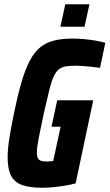

<svg xmlns="http://www.w3.org/2000/svg" viewBox="-20 -878 517 906"><path d="M179 8Q122 8 85.5 -4.5Q49 -17 32.5 -48.5Q16 -80 16 -136Q16 -174 24 -225Q32 -276 46 -344Q64 -431 82 -492Q100 -553 121 -592.5Q142 -632 169.5 -654.5Q197 -677 234.5 -686.5Q272 -696 323 -696Q346 -696 374.5 -693.5Q403 -691 429.5 -686.5Q456 -682 477 -676L452 -558Q431 -561 409.5 -563Q388 -565 370.5 -566.5Q353 -568 344 -568Q315 -568 295 -565.5Q275 -563 260.5 -553Q246 -543 234.5 -519Q223 -495 212.5 -453Q202 -411 187 -344Q171 -270 162.5 -226Q154 -182 154 -158Q154 -140 159 -131Q164 -122 174 -119Q184 -116 200 -116Q207 -116 213 -116.5Q219 -117 223.5 -117.5Q228 -118 231 -118L266 -280H223L250 -405H420L337 -13Q317 -7 290 -2.5Q263 2 234.5 5Q206 8 179 8ZM265 -752 288 -858H402L379 -752Z"/></svg>

Font: Saira Condensed ExtraBold
Style: Italic
Weight: 800
Width: 3
Italic angle: -12°
Designer: Hector Gatti with collaboration of the Omnibus-Type team
Foundry: Omnibus-Type
Version: Version 1.101